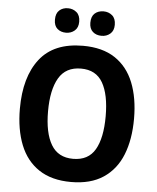

<svg xmlns="http://www.w3.org/2000/svg" viewBox="-61 -970 844 1032"><g transform="rotate(5 361.0 -454.5)"><path d="M669 -358Q669 -246 636 -163.5Q603 -81 534.5 -35.5Q466 10 361 10Q256 10 187.5 -35.5Q119 -81 86 -164Q53 -247 53 -359Q53 -530 129 -627.5Q205 -725 362 -725Q467 -725 535 -680Q603 -635 636 -552.5Q669 -470 669 -358ZM205 -358Q205 -242 242.5 -178.5Q280 -115 361 -115Q443 -115 479.5 -178Q516 -241 516 -358Q516 -475 479.5 -538.5Q443 -602 362 -602Q280 -602 242.5 -538Q205 -474 205 -358ZM199 -852Q199 -886 217.5 -902.5Q236 -919 264 -919Q291 -919 310.5 -902.5Q330 -886 330 -852Q330 -820 310.5 -803.5Q291 -787 264 -787Q236 -787 217.5 -803Q199 -819 199 -852ZM390 -852Q390 -886 408.5 -902.5Q427 -919 456 -919Q483 -919 502.5 -902.5Q522 -886 522 -852Q522 -820 502.5 -803.5Q483 -787 456 -787Q427 -787 408.5 -803.5Q390 -820 390 -852Z"/></g></svg>

Font: Noto Sans SemiCondensed
Style: Bold
Weight: 700
Width: 4
Designer: Monotype Design Team
Foundry: Monotype Imaging Inc.
Version: Version 2.013; ttfautohint (v1.8.4.7-5d5b)